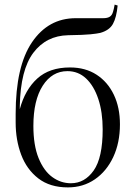

<svg xmlns="http://www.w3.org/2000/svg" viewBox="-20 -800 586 834"><path d="M275 14Q197 14 146.5 -25Q96 -64 72 -128Q48 -192 48 -268V-305Q48 -512 119 -616.5Q190 -721 309 -721Q342 -721 374 -721Q406 -721 428 -721Q447 -721 457 -727.5Q467 -734 471 -749Q475 -762 478 -780L491 -776Q486 -724 470.5 -696Q455 -668 415 -657Q402 -654 373 -651Q344 -648 276 -647Q181 -645 125 -571Q69 -497 66 -339V-326Q89 -411 142 -459Q195 -507 284 -507Q351 -507 399.5 -475.5Q448 -444 474.5 -388.5Q501 -333 501 -260Q501 -180 472 -118Q443 -56 392 -21Q341 14 275 14ZM288 -4Q348 -4 387 -59.5Q426 -115 426 -238Q426 -313 407 -370Q388 -427 354 -459Q320 -491 273 -491Q206 -491 165.5 -427.5Q125 -364 125 -253Q125 -169 147.5 -113.5Q170 -58 207 -31Q244 -4 288 -4Z"/></svg>

Font: Literata 72pt Light
Style: Regular
Weight: 300
Designer: Latin by Veronika Burian and Jose Scaglione. Greek by Irene Vlachou. Cyrillic by Vera Evstafieva.
Foundry: TypeTogether
Version: Version 3.002